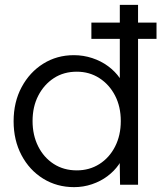

<svg xmlns="http://www.w3.org/2000/svg" viewBox="-20 -760 664 790"><path d="M356 -600V-667H624V-600ZM36 -261Q36 -340 69 -401.5Q102 -463 158 -498Q214 -533 284 -533Q323 -533 359.5 -521Q396 -509 425 -487.5Q454 -466 473 -438.5Q492 -411 496 -381L473 -389V-740H548V0H474L472 -130L491 -137Q487 -109 468.5 -82.5Q450 -56 422 -35Q394 -14 358.5 -2Q323 10 285 10Q214 10 157.5 -25Q101 -60 68.5 -121.5Q36 -183 36 -261ZM477 -262Q477 -321 453.5 -366.5Q430 -412 389 -438.5Q348 -465 296 -465Q242 -465 201.5 -438.5Q161 -412 137.5 -366.5Q114 -321 114 -262Q114 -204 137 -158Q160 -112 201 -85.5Q242 -59 296 -59Q348 -59 389 -85Q430 -111 453.5 -157Q477 -203 477 -262Z"/></svg>

Font: Mach Light
Style: Regular
Weight: 300
Version: Version 1.002